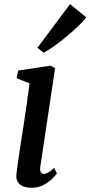

<svg xmlns="http://www.w3.org/2000/svg" viewBox="-20 -876 426 906"><path d="M128.5 10Q105 10 88.2 2.8Q71.5 -4.5 63.2 -18.8Q55 -33 57.5 -54.5Q59.5 -75 64.5 -109.2Q69.5 -143.5 76.2 -187.5Q83 -231.5 90.8 -281Q98.5 -330.5 105.8 -382Q113 -433.5 119.5 -482.5L58.5 -507L65.5 -543L217 -566L240 -555L170.5 -91Q167.5 -73 172.2 -64.2Q177 -55.5 186 -55.5Q196 -55.5 207.2 -61.8Q218.5 -68 235.5 -84L248.5 -57.5Q243.5 -50 227.8 -34Q212 -18 187 -4Q162 10 128.5 10ZM156.5 -650.5 310.5 -856.5 386.5 -794.5Q381 -784.5 364.2 -767.5Q347.5 -750.5 324.5 -730Q301.5 -709.5 276 -689.2Q250.5 -669 227 -652.5Q203.5 -636 186 -627.5Z"/></svg>

Font: Merriweather 20pt Medium
Style: Italic
Weight: 500
Italic angle: -7.8°
Version: Version 2.101